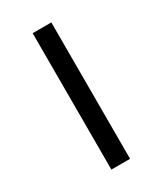

<svg xmlns="http://www.w3.org/2000/svg" viewBox="-138 -567 528 623"><g transform="rotate(-30 126.0 -255.5)"><path d="M91 0V-511H161V0Z"/></g></svg>

Font: Overpass Light
Style: Regular
Weight: 300
Designer: Delve Withrington, Thomas Jockin
Foundry: Delve Fonts
Version: Version 3.000;DELV;Overpass